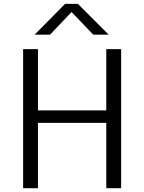

<svg xmlns="http://www.w3.org/2000/svg" viewBox="-20 -990 759 1010"><path d="M101.6 0ZM101.6 0V-731.4H179.7V-409.2H539.1V-731.4H617.2V0H539.1V-343.8H179.7V0ZM162.1 -807.6 322.3 -969.7H389.6L551.8 -807.6H470.7L356.4 -926.8L243.2 -807.6Z"/></svg>

Font: Batunionen A1
Style: Regular
Weight: 400
Designer: HanYang I&C Co.,Ltd.
Foundry: HanYang I&C Co.,Ltd.
Version: Version 2.50; ttfautohint (v1.6)